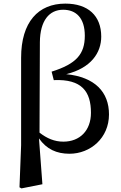

<svg xmlns="http://www.w3.org/2000/svg" viewBox="-20 -833 673 1064"><path d="M88 205 99 211 215 188 196 -66C238 -6 294 19 365 19C481 19 584 -68 584 -199C584 -323 506 -406 347 -422C485 -456 541 -541 541 -630C541 -746 468 -813 342 -813C192 -813 97 -711 97 -513V-28ZM199 -98 201 -599C202 -719 253 -779 330 -779C402 -779 450 -733 450 -635C450 -534 404 -479 266 -436L278 -389C434 -396 484 -325 484 -208C484 -109 422 -48 331 -48C282 -48 240 -66 199 -98Z"/></svg>

Font: Noto Serif HK SemiBold
Style: Regular
Weight: 600
Designer: Ryoko NISHIZUKA 西塚涼子 (kana & ideographs); Frank Grießhammer (Latin, Greek & Cyrillic); Wenlong ZHANG 张文龙 (bopomofo); San
Foundry: Adobe
Version: Version 2.001;hotconv 1.1.0;makeotfexe 2.6.0